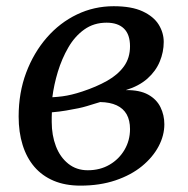

<svg xmlns="http://www.w3.org/2000/svg" viewBox="-20 -588 606 618"><path d="M239 9.5Q190 9.5 152.8 -6.2Q115.5 -22 90.5 -51.2Q65.5 -80.5 52.8 -121.5Q40 -162.5 40 -213Q40 -289.5 64.2 -354Q88.5 -418.5 130.5 -466.8Q172.5 -515 227.8 -541.5Q283 -568 346 -568Q403.5 -568 439 -551.5Q474.5 -535 490.8 -508.8Q507 -482.5 507 -453Q507 -420.5 494.2 -389.8Q481.5 -359 454.5 -335Q427.5 -311 385 -298Q429.5 -298.5 456.8 -283.5Q484 -268.5 496.5 -243Q509 -217.5 509 -188Q509 -152 490.5 -117Q472 -82 437 -53.2Q402 -24.5 351.8 -7.5Q301.5 9.5 239 9.5ZM262.5 -40Q302 -40 332.5 -57.8Q363 -75.5 380.8 -105.8Q398.5 -136 398.5 -172.5Q398.5 -200.5 387.8 -219.8Q377 -239 355.5 -249Q334 -259 302.5 -259.5Q295.5 -257.5 284.2 -254Q273 -250.5 259.8 -246.5Q246.5 -242.5 232 -239.5Q214 -236 192.8 -232.2Q171.5 -228.5 147 -226.5Q146.5 -218.5 146.5 -210.8Q146.5 -203 146.5 -195.5Q146.5 -152.5 160 -117.2Q173.5 -82 199.8 -61Q226 -40 262.5 -40ZM148.5 -275Q166 -276 181 -278Q196 -280 211.5 -283.8Q227 -287.5 245 -293.5Q290.5 -308.5 325 -328Q359.5 -347.5 379 -374.5Q398.5 -401.5 398.5 -439Q398.5 -477 379 -496Q359.5 -515 323 -515Q282 -515 251.2 -493Q220.5 -471 199.8 -435Q179 -399 166.2 -357Q153.5 -315 148.5 -275Z"/></svg>

Font: Merriweather 20pt
Style: Italic
Weight: 400
Italic angle: -7.8°
Version: Version 2.101